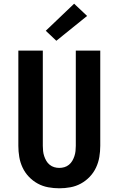

<svg xmlns="http://www.w3.org/2000/svg" viewBox="-20 -1008 640 1036"><path d="M300 8Q270 8 240 2.5Q210 -3 183.5 -17.5Q157 -32 136 -54Q115 -76 102 -103.5Q89 -131 84 -161Q79 -191 79 -221V-735H211V-221Q211 -207 212.5 -193Q214 -179 218.5 -165.5Q223 -152 230 -140Q237 -128 248 -119Q259 -110 272.5 -106Q286 -102 300 -102Q314 -102 327.5 -106Q341 -110 352 -119Q363 -128 370 -140Q377 -152 381.5 -165.5Q386 -179 387.5 -193Q389 -207 389 -221V-735H521V-221Q521 -191 516 -161Q511 -131 498 -103.5Q485 -76 464 -54Q443 -32 416.5 -17.5Q390 -3 360 2.5Q330 8 300 8ZM284 -788 227 -842 380 -988 450 -922Z"/></svg>

Font: Iosevka SS04 XBd Ex
Style: Regular
Weight: 800
Width: 7
Monospace: yes
Designer: Belleve Invis
Foundry: Belleve Invis
Version: Version 19.0.0; ttfautohint (v1.8.4)